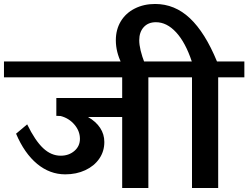

<svg xmlns="http://www.w3.org/2000/svg" viewBox="-42 -948 1252 968"><path d="M838 -558H706V0H574V-358H402Q442 -335 463 -303Q484 -271 484 -232Q484 -185 458.5 -148Q433 -111 388 -90Q343 -69 287 -69Q209 -69 145 -122Q81 -175 39 -274L95 -321Q135 -239 175.5 -201Q216 -163 264 -163Q305 -163 333 -187Q361 -211 361 -248Q361 -287 333.5 -319.5Q306 -352 264 -363L242 -364V-454H574V-558H-22V-638H838Z M794 -558V-638H925Q893 -734 846 -785Q799 -836 744 -836Q705 -836 682.5 -811Q660 -786 660 -745Q660 -700 688 -628H571Q542 -686 542 -745Q542 -799 567 -840.5Q592 -882 637.5 -905Q683 -928 740 -928Q839 -928 915.5 -856Q992 -784 1052 -638H1190V-558H1058V0H926V-558Z"/></svg>

Font: AmikoBold
Style: Bold
Weight: 700
Designer: Pablo Impallari, Rodrigo Fuenzalida, Andres Torresi
Foundry: Impallari Type
Version: Version 1.000; ttfautohint (v1.3)